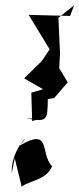

<svg xmlns="http://www.w3.org/2000/svg" viewBox="-20 -655 299 723"><path d="M36 -61C29 -80 63 48 61 48C95 23 154 24 176 -29C129 -77 176 -179 51 -105C116 -170 20 -105 24 -2ZM244 -595 88 -599 167 -469 138 -426 71 -360 142 -319 98 -306 101 -199C128 -208 138 -206 78 -210C159 -193 159 -203 160 -282L184 -286L235 -345L203 -398L206 -454L200 -588L259 -635Z"/></svg>

Font: Charger Distortion
Style: 2It
Weight: 400
Designer: Jasper
Foundry: Cannot Into Space Fonts
Version: Version 0.98